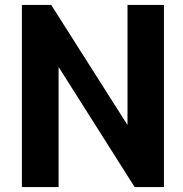

<svg xmlns="http://www.w3.org/2000/svg" viewBox="-20 -760 744 780"><path d="M69 0V-740H188L498 -252V-740H646V0H527L218 -488V0Z"/></svg>

Font: Exo Thin
Style: Bold
Weight: 700
Version: Version 2.000